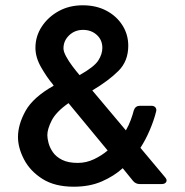

<svg xmlns="http://www.w3.org/2000/svg" viewBox="-20 -696 699 726"><path d="M259 10Q187 10 140.5 -19.5Q94 -49 71 -93Q48 -137 48 -178Q48 -225 76.5 -276.5Q105 -328 183 -372L179 -378Q157 -404 135.5 -441.5Q114 -479 114 -515Q114 -559 138 -595.5Q162 -632 202 -654Q242 -676 293 -676Q343 -676 381.5 -656Q420 -636 442.5 -601Q465 -566 465 -523Q465 -465 428 -428Q391 -391 329 -354L456 -203Q467 -222 474.5 -242.5Q482 -263 486 -279Q492 -296 509 -296H552Q563 -296 568 -289.5Q573 -283 570 -273Q562 -241 546.5 -204.5Q531 -168 511 -137L604 -26Q613 -16 608.5 -8Q604 0 591 0H509Q493 0 483 -12L444 -60Q411 -30 365 -10Q319 10 259 10ZM280 -413 281 -412Q336 -443 351.5 -467Q367 -491 367 -515Q367 -545 346 -564Q325 -583 294 -583Q263 -583 241.5 -562.5Q220 -542 220 -513Q220 -501 230 -482.5Q240 -464 254 -445.5Q268 -427 280 -413ZM159 -185Q159 -173 163.5 -155.5Q168 -138 180 -120.5Q192 -103 215 -91.5Q238 -80 274 -80Q306 -80 335.5 -94Q365 -108 387 -127L239 -306Q192 -273 175.5 -240.5Q159 -208 159 -185Z"/></svg>

Font: Pitagon Sans Medium
Style: Regular
Weight: 500
Designer: Travis Tran
Foundry: Pitagon
Version: Version 1.001; ttfautohint (v1.8.4.7-5d5b);gftools[0.9.26]